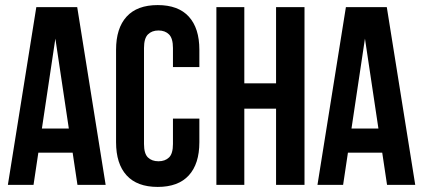

<svg xmlns="http://www.w3.org/2000/svg" viewBox="-20 -728 1666 756"><path d="M396 0H285L266 -127H131L112 0H11L123 -700H284ZM145 -222H251L198 -576Z M765 -261V-168Q765 -83 723.5 -37.5Q682 8 601 8Q520 8 478.5 -37.5Q437 -83 437 -168V-532Q437 -617 478.5 -662.5Q520 -708 601 -708Q682 -708 723.5 -662.5Q765 -617 765 -532V-464H661V-539Q661 -577 645.5 -592.5Q630 -608 604 -608Q578 -608 562.5 -592.5Q547 -577 547 -539V-161Q547 -123 562.5 -108Q578 -93 604 -93Q630 -93 645.5 -108Q661 -123 661 -161V-261Z M942 0H832V-700H942V-400H1067V-700H1179V0H1067V-300H942Z M1615 0H1504L1485 -127H1350L1331 0H1230L1342 -700H1503ZM1364 -222H1470L1417 -576Z"/></svg>

Font: BebasNeueW03-Regular
Style: Regular
Weight: 400
Designer: Ryoichi Tsunekawa
Foundry: Ryoichi Tsunekawa
Version: Version 1.30